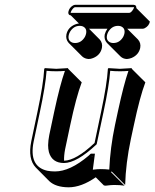

<svg xmlns="http://www.w3.org/2000/svg" viewBox="-20 -717 647 803"><path d="M257.8 -573.2Q264.2 -602.5 293.9 -614.7Q302.7 -618.2 310.1 -618.7L275.9 -652.8Q271 -653.3 268.6 -655.8Q264.6 -660.6 266.1 -668Q269.5 -685.1 285.6 -694.3Q290.5 -696.8 294.4 -696.8H539.1Q544.4 -696.3 547.4 -693.8Q550.8 -689 550.3 -683.1L606.9 -626.5Q603 -608.4 585.4 -599.1Q580.1 -596.7 576.2 -596.7H512.2L557.1 -551.8Q570.3 -537.1 566.4 -516.6Q560.1 -487.3 530.3 -474.6Q520 -470.7 510.7 -470.2Q494.6 -470.7 483.9 -481L427.2 -537.6Q414.1 -552.2 418 -573.2Q421.4 -585.9 429.2 -596.7H352.5L397 -551.8Q410.2 -537.1 406.2 -516.6Q399.9 -486.3 369.1 -474.1Q359.9 -470.2 350.6 -470.2Q334.5 -471.2 323.7 -481L267.1 -537.6Q253.9 -552.7 257.8 -573.2ZM248 -44.9Q297.9 -45.9 375.5 -119.1L402.8 -249Q427.7 -366.2 431.2 -429.2L433.6 -432.1Q435.5 -432.1 481.4 -429.2L530.8 -432.1L531.2 -429.2L587.9 -372.6Q564.9 -312 539.6 -192.4L527.3 -135.3Q505.9 -34.2 503.4 56.6L446.8 0L444.3 2.9L501 59.6Q481.9 56.6 457 56.6Q444.8 56.6 421.9 59.6Q415.5 59.1 414.1 58.1L380.4 24.4Q320.3 66.4 266.6 66.4Q212.9 65.9 186 40.5L129.9 -16.1Q95.7 -51.8 110.8 -126L136.7 -249Q161.6 -366.2 165 -429.2L168 -432.1Q169.9 -432.1 215.3 -429.2L264.6 -432.1L265.1 -429.2L321.8 -372.6Q298.8 -312 273.4 -192.4L252.4 -93.3Q247.1 -65.4 248 -44.9ZM365.2 -62 365.7 -64H363.8ZM356.9 -71.8 359.9 -74.2H377L368.2 -7.3Q388.2 -9.8 400.4 -9.8Q419.4 -9.8 437 -7.8Q440.9 -99.1 460.9 -193.8L473.1 -251Q497.6 -364.3 517.1 -420.4Q500 -418.9 481.4 -418.9Q457.5 -418.9 440.9 -420.9Q436.5 -358.4 412.6 -247.1L384.3 -113.8L382.3 -111.8Q300.8 -35.6 247.6 -35.2Q197.8 -35.2 184.6 -80.6Q181.2 -94.2 181.2 -109.9Q181.6 -129.4 186 -151.9L207 -251Q231.4 -364.3 251.5 -420.4Q234.4 -418.9 215.3 -418.9Q191.4 -418.9 174.8 -420.9Q170.4 -358.9 146.5 -247.1L120.6 -124Q100.1 -20.5 177.7 -2.9Q192.9 0 210 0Q272.9 0 350.1 -65.4Q354 -69.3 356.9 -71.8ZM427.7 -570.8Q422.4 -546.4 443.4 -538.6Q448.7 -537.1 454.1 -537.1Q480 -537.1 495.1 -562.5Q498.5 -569.3 500 -575.2Q505.4 -599.6 484.4 -607.4Q479 -608.9 473.6 -608.9Q447.8 -608.9 432.6 -583.5Q429.2 -576.7 427.7 -570.8ZM267.6 -570.8Q262.2 -546.4 283.2 -538.6Q288.6 -537.1 293.9 -537.1Q319.8 -537.1 335 -562.5Q338.4 -569.3 339.8 -575.2Q345.2 -599.6 324.2 -607.4Q318.8 -608.9 313.5 -608.9Q287.6 -608.9 272.5 -583.5Q269 -576.7 267.6 -570.8ZM520 -663.1Q528.3 -663.1 537.6 -678.7Q539.6 -682.6 540.5 -685.1V-687H539.1H294.4Q288.1 -687 278.8 -672.4Q276.4 -668.5 275.9 -666Q275.9 -664.1 275.9 -663.1Z"/></svg>

Font: Linux Biolinum Shadow O
Style: Italic
Weight: 400
Italic angle: -12°
Designer: Philipp H. Poll
Foundry: Philipp H. Poll
Version: Version 0.6.2